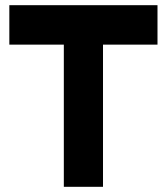

<svg xmlns="http://www.w3.org/2000/svg" viewBox="-20 -720 642 740"><path d="M16 -700V-548H226V0H377V-548H587V-700Z"/></svg>

Font: Unageo
Style: ExtraBold
Weight: 800
Designer: Richard Sepsi
Foundry: Richard Sepsi
Version: Version 2.000